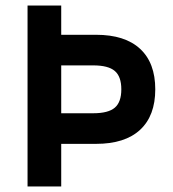

<svg xmlns="http://www.w3.org/2000/svg" viewBox="-20 -670 620 690"><path d="M79 0V-650H200V-545H325Q429 -545 483.5 -494.5Q538 -444 538 -349Q538 -254 483.5 -203.5Q429 -153 325 -153H200V0ZM200 -263H315Q369 -263 392.5 -283Q416 -303 416 -349Q416 -395 392.5 -415Q369 -435 315 -435H200Z"/></svg>

Font: Sometype Mono
Style: Bold
Weight: 700
Monospace: yes
Designer: Ryoichi Tsunekawa
Foundry: Dharma Type
Version: Version 1.000; ttfautohint (v1.8.3)